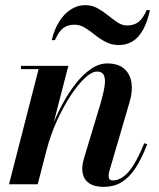

<svg xmlns="http://www.w3.org/2000/svg" viewBox="-20 -716 618 746"><path d="M383.5 10Q341.5 10 320.5 -8.5Q299.5 -27 299.5 -61.5Q299.5 -72 302 -83.2Q304.5 -94.5 307 -103L370 -312Q381.5 -351 386 -379.2Q390.5 -407.5 384 -422.8Q377.5 -438 357 -438Q337 -438 310 -413Q283 -388 254.8 -345Q226.5 -302 201.5 -247.2Q176.5 -192.5 161 -133H152Q163 -174.5 180.8 -220.5Q198.5 -266.5 222.2 -310.8Q246 -355 274.2 -391Q302.5 -427 333.5 -448.2Q364.5 -469.5 396.5 -469.5Q439 -469.5 462.2 -449.2Q485.5 -429 490.8 -395Q496 -361 483.5 -319.5L405 -51.5Q403.5 -47 402.8 -42Q402 -37 402 -33Q402 -24.5 405.5 -19.8Q409 -15 418 -15Q451 -15 480.5 -49.5Q510 -84 540.5 -159.5L552 -155.5Q529 -96 504.2 -59.8Q479.5 -23.5 450.2 -6.8Q421 10 383.5 10ZM15 0 130 -447.5H61.5V-460H245.5L126.5 0ZM442.5 -541Q413.5 -541 390.8 -553Q368 -565 348.8 -580.5Q329.5 -596 310.5 -608Q291.5 -620 269 -620Q243 -620 225.5 -606.8Q208 -593.5 193.5 -560H181Q191 -602.5 210.5 -633Q230 -663.5 256 -679.8Q282 -696 311 -696Q337.5 -696 359 -684Q380.5 -672 399.5 -656.5Q418.5 -641 436.5 -629Q454.5 -617 474 -617Q500.5 -617 518 -630.5Q535.5 -644 550 -677H562.5Q552.5 -630 535.5 -599.8Q518.5 -569.5 495 -555.2Q471.5 -541 442.5 -541Z"/></svg>

Font: Bodoni Moda 18pt SemiBold
Style: Italic
Weight: 600
Italic angle: -13°
Designer: Owen Earl
Foundry: indestructible type
Version: Version 2.005